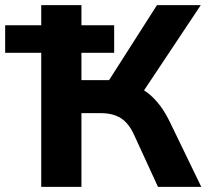

<svg xmlns="http://www.w3.org/2000/svg" viewBox="-31 -725 806 745"><path d="M129 0V-520H-11V-627H129V-705H285V-627H412V-520H285V-414H407L373 -384L578 -705H748L513 -352L477 -396Q503 -390 528.5 -374Q554 -358 579.5 -328.5Q605 -299 627 -254L750 0H582L490 -200Q469 -247 438 -266.5Q407 -286 360 -286H285V0Z"/></svg>

Font: Nunito Sans 12pt ExtraBold
Style: Regular
Weight: 800
Designer: Vernon Adams
Foundry: Vernon Adams
Version: Version 3.101;gftools[0.9.27]